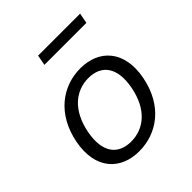

<svg xmlns="http://www.w3.org/2000/svg" viewBox="-198 -864 1015 1015"><g transform="rotate(-45 310.0 -356.0)"><path d="M554 -247C588 -422.5 492.5 -519 355 -519C221.5 -519 100 -432.5 66 -259C32 -83.5 128 12 265 12C399 12 520 -73.5 554 -247ZM473.5 -253C447.5 -120.5 368.5 -54.5 271.5 -54.5C174.5 -54.5 120.5 -120.5 146 -253C172 -385.5 251.5 -452.5 348.5 -452.5C445.5 -452.5 499 -385.5 473.5 -253ZM558.5 -724H244.5L233.5 -666H547.5Z"/></g></svg>

Font: Monaspace Neon Light
Style: Italic
Weight: 300
Italic angle: -11°
Designer: Riley Cran & the Lettermatic Team
Foundry: Lettermatic
Version: Version 1.200 (Monaspace Neon)